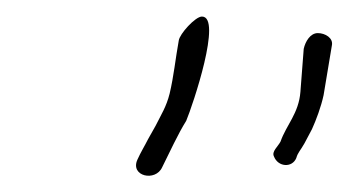

<svg xmlns="http://www.w3.org/2000/svg" viewBox="-20 -657 421 232"><path d="M347 -598 343 -546C341 -520 326 -506 319 -486C316 -480 308 -474 311 -468C316 -455 333 -454 338 -466C340 -473 343 -475 348 -484L357 -501C362 -512 368 -528 371 -542L381 -602C383 -611 373 -617 364 -617C355 -617 349 -607 347 -598ZM205 -511C213 -530 249 -637 224 -637C216 -637 197 -616 196 -608C192 -586 190 -565 185 -544C181 -528 175 -519 168 -505L159 -489C155 -481 150 -473 146 -464C137 -444 168 -437 176 -455C185 -473 195 -495 205 -511Z"/></svg>

Font: Photofail
Style: It
Weight: 400
Foundry: Cannot Into Space Fonts
Version: Version 0.97